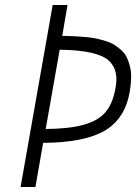

<svg xmlns="http://www.w3.org/2000/svg" viewBox="-20 -745 558 765"><path d="M228 -602.1Q255.4 -601.6 276.6 -600.6Q297.9 -599.6 322.3 -597.4Q346.7 -595.2 365.2 -591.1Q383.8 -586.9 403.3 -580.8Q422.9 -574.7 437 -565.4Q451.2 -556.2 464.4 -544.2Q477.5 -532.2 485.4 -515.9Q493.2 -499.5 498 -479.7Q502.9 -460 502.4 -434.8Q502 -409.7 497.1 -379.9Q478 -271 396.5 -223.9Q314.9 -176.8 151.9 -175.8L121.1 0H62L189.9 -725.1H249ZM439 -388.2Q447.3 -424.8 441.4 -453.9Q435.5 -482.9 413.8 -503.2Q392.1 -523.4 343.8 -534.7Q295.4 -545.9 217.8 -546.9L162.1 -231Q257.8 -231.9 314.7 -248.3Q371.6 -264.6 399.9 -297.6Q428.2 -330.6 439 -388.2Z"/></svg>

Font: Stilu Light
Style: Italic
Weight: 300
Italic angle: -10°
Designer: Genilson Lima Santos
Foundry: Genilson Lima Santos
Version: Version 1.200;PS 001.200;hotconv 1.0.88;makeotf.lib2.5.64775